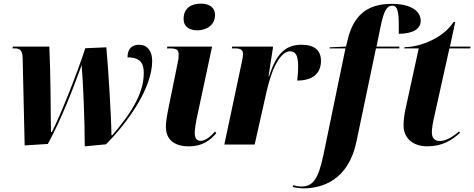

<svg xmlns="http://www.w3.org/2000/svg" viewBox="-20 -791 2596 1051"><path d="M444 10 560 -1C683 -124 813 -311 813 -457C813 -512 787 -546 741 -546C705 -546 678 -527 678 -477C749 -477 767 -444 767 -391C767 -285 705 -179 595 -51H590C590 -136 572 -433 562 -532L447 -527C398 -378 316 -172 264 -68H259C257 -228 257 -386 250 -536H51L48 -526H62C88 -526 103 -516 104 -473L115 5L242 -3C316 -140 374 -290 427 -434C435 -344 444 -122 444 10Z M1060 -625C1109 -625 1157 -653 1157 -708C1157 -755 1120 -771 1079 -771C1031 -771 985 -750 985 -687C985 -644 1018 -625 1060 -625ZM1014 10C1090 10 1131 -24 1164 -62L1157 -71C1136 -47 1106 -20 1079 -20C1055 -20 1047 -35 1046 -61C1046 -83 1051 -115 1059 -153L1141 -536H896L894 -526H910C948 -526 958 -517 958 -492C958 -474 955 -454 950 -434L905 -213C893 -154 888 -122 888 -98C888 -26 934 10 1014 10Z M1302 -443 1208 0H1374L1440 -293C1472 -434 1522 -510 1566 -510C1594 -510 1612 -496 1612 -428C1612 -408 1611 -382 1607 -350C1684 -350 1737 -383 1737 -458C1737 -515 1702 -546 1631 -546C1547 -546 1494 -503 1453 -373H1450L1475 -536H1251L1249 -526H1270C1299 -526 1310 -515 1310 -497C1310 -479 1306 -463 1302 -443Z M1642 240C1744 240 1887 195 1931 -15L2038 -526H2165L2167 -536H2041L2064 -649C2081 -728 2096 -760 2127 -760C2162 -760 2164 -712 2163 -606C2241 -606 2283 -634 2283 -677C2283 -731 2228 -770 2125 -770C1986 -770 1914 -703 1883 -573L1874 -536L1785 -532L1784 -526H1871L1750 59C1721 195 1691 230 1628 230C1614 230 1595 226 1585 223L1582 232C1594 236 1622 240 1642 240Z M2318 10C2400 10 2452 -22 2498 -64L2493 -72C2461 -43 2420 -19 2388 -19C2358 -19 2344 -37 2344 -66C2344 -89 2349 -118 2356 -148L2440 -526H2554L2556 -536H2443L2472 -671H2463C2409 -585 2282 -533 2195 -533L2193 -526H2272L2199 -191C2193 -162 2189 -132 2189 -105C2189 -30 2246 10 2318 10Z"/></svg>

Font: Noto Serif Display SemiCondensed ExtraBold
Style: Italic
Weight: 800
Width: 4
Italic angle: -12°
Designer: Monotype Design Team
Foundry: Monotype Imaging Inc.
Version: Version 2.009